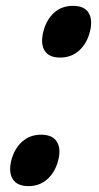

<svg xmlns="http://www.w3.org/2000/svg" viewBox="-20 -630 339 660"><path d="M180.2 -79.1Q169.9 -38.6 143.1 -14.4Q116.2 9.8 78.1 9.8Q39.1 9.8 23.9 -14.2Q8.8 -38.1 19 -79.1Q29.3 -119.1 56.2 -143.1Q83 -167 121.1 -167Q160.2 -167 175.3 -143.1Q190.4 -119.1 180.2 -79.1ZM289.1 -521Q278.8 -480.5 252 -456.3Q225.1 -432.1 187 -432.1Q147.9 -432.1 133.3 -456.1Q118.7 -480 128.9 -521Q139.2 -562 165.5 -585.9Q191.9 -609.9 231 -609.9Q270 -609.9 284.7 -585.9Q299.3 -562 289.1 -521Z"/></svg>

Font: Sinkin Sans 500 Medium Italic
Style: Regular
Weight: 500
Italic angle: -112°
Designer: Keith Bates
Foundry: K-Type
Version: Sinkin Sans (version 1.0)  by Keith Bates   •   © 2014   www